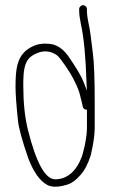

<svg xmlns="http://www.w3.org/2000/svg" viewBox="-20 -684 436 742"><path d="M301 -664C293.1 -664 286 -656.9 286 -649V-640C286 -629.3 288.3 -612.3 293 -589C304.3 -537.9 311.5 -461.6 314.5 -360C314.8 -348.7 315.3 -340 316 -334C314 -338.7 310.2 -348.2 304.7 -362.8C291.6 -396.7 271.5 -425.8 252 -455C227.4 -495 197.7 -515 163 -515C133.1 -517.5 105.8 -508.8 81 -489C45.9 -458.9 40 -417.7 40 -347.6C40 -320.6 43.2 -277.2 49.5 -217.1C52.6 -188.5 65.7 -140.5 89 -73C109.4 -19.3 134.1 15.4 163 31C183 41 210.9 39.7 246.5 27.1C259.6 22.5 274.4 10.9 290.9 -7.6C307.5 -26.1 320.8 -51.9 331 -85C341 -128.3 346 -163 346 -189V-293C346 -380.3 343.7 -441.7 339 -477C334.3 -512.3 331.2 -537.7 329.5 -553C326.7 -578.9 316 -614.1 316 -640V-649C316 -656.9 308.9 -664 301 -664ZM316 -260V-189C316 -148.9 300 -83.9 293 -71C278.7 -33.7 246.8 9 193.5 9C155 9 119.8 -54.7 88 -182C76 -230 70 -287.1 70 -353.2C70 -407.7 72.8 -444.9 100.5 -466C112.8 -475.4 119 -476.4 132 -482C156.4 -489 179 -485.2 199.9 -470.7C213.2 -461.5 252.4 -401.2 260 -386C269 -368.1 283.3 -342.3 289.3 -316.2C293.1 -299.4 296 -287.7 298 -281L300 -271C302 -263.7 307.3 -260 316 -260Z"/></svg>

Font: MewTooHand
Style: Condensed
Weight: 400
Designer: Mew Too, Robert Jablonski
Version: Version 0.77